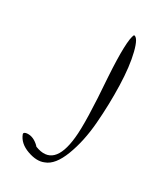

<svg xmlns="http://www.w3.org/2000/svg" viewBox="-158 -810 653 754"><g transform="rotate(30 168.0 -433.0)"><path d="M38 -185Q36 -192 47 -195Q74 -200 100 -178Q105 -174 109 -169Q208 -130 223 -277Q231 -347 216 -547Q206 -709 222 -740Q240 -741 254.5 -683.5Q269 -626 271.5 -541Q274 -456 267 -369Q260 -282 234 -214Q208 -146 168 -132Q138 -119 94.5 -134.5Q51 -150 38 -185Z"/></g></svg>

Font: YamSuf
Style: Regular
Weight: 400
Version: Version 1.1